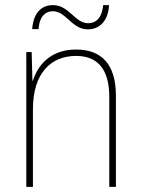

<svg xmlns="http://www.w3.org/2000/svg" viewBox="-20 -732 553 752"><path d="M106 -618H131C135 -672 161 -688 187 -688C239 -688 261 -617 324 -617C369 -617 404 -649 407 -712H384C379 -658 353 -641 325 -641C274 -641 250 -712 188 -712C143 -712 111 -683 106 -618ZM278 -538C178 -538 128 -477 109 -416H107L104 -528H83V0H109V-305C109 -446 180 -513 278 -513C359 -513 408 -465 408 -352V0H434V-357C434 -481 377 -538 278 -538Z"/></svg>

Font: Noto Sans Arabic SemCond Thin
Style: Regular
Weight: 100
Width: 4
Designer: Monotype Design Team, Nadine Chahine, Nizar Qandah and Khaled Hosny
Foundry: Monotype Imaging Inc.
Version: Version 2.012